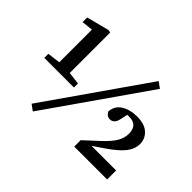

<svg xmlns="http://www.w3.org/2000/svg" viewBox="-139 -924 1206 1206"><g transform="rotate(45 463.5 -321.0)"><path d="M65 -261V-297L151 -308V-598L76 -590V-631L227 -670L245 -666V-307L328 -297V-261ZM252 28 212 -1 676 -666 716 -637ZM592 0V-57L684 -142Q734 -188 756 -224.5Q778 -261 778 -300Q778 -377 703 -377Q699 -377 694.5 -377Q690 -377 686 -376L677 -333Q671 -303 658.5 -291Q646 -279 629 -279Q613 -279 602.5 -287.5Q592 -296 587 -308Q591 -360 633.5 -386.5Q676 -413 737 -413Q805 -413 839 -381.5Q873 -350 873 -304Q873 -258 839.5 -216.5Q806 -175 730 -124L665 -80H884V0Z"/></g></svg>

Font: Source Serif 4 SmText Semibold
Style: Regular
Weight: 600
Designer: Frank Grießhammer
Foundry: Adobe
Version: Version 4.005;hotconv 1.1.0;makeotfexe 2.6.0